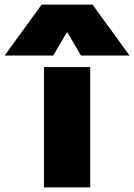

<svg xmlns="http://www.w3.org/2000/svg" viewBox="-131 -810 580 830"><path d="M59 0V-520H259V0ZM-111 -570 49 -790H269L429 -570H219L160 -670H158L99 -570Z"/></svg>

Font: M PLUS 1 Thin Black
Style: Regular
Weight: 900
Version: Version 1.001